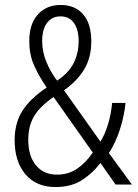

<svg xmlns="http://www.w3.org/2000/svg" viewBox="-20 -744 557 774"><path d="M225 -724Q282 -724 315 -686.5Q348 -649 348 -577Q348 -512 319.5 -464.5Q291 -417 238 -380L385 -173Q403 -202 415.5 -243Q428 -284 432 -329H486Q481 -277 463.5 -222.5Q446 -168 419 -127L512 0H446L385 -87Q352 -44 309 -17Q266 10 204 10Q126 10 82.5 -41.5Q39 -93 39 -179Q39 -248 70.5 -297.5Q102 -347 168 -391Q135 -440 116.5 -482.5Q98 -525 98 -579Q98 -647 132.5 -685.5Q167 -724 225 -724ZM224 -678Q189 -678 169.5 -651.5Q150 -625 150 -579Q150 -536 166.5 -495.5Q183 -455 210 -419Q256 -449 276.5 -489Q297 -529 297 -578Q297 -625 278 -651.5Q259 -678 224 -678ZM196 -353Q142 -316 118 -276.5Q94 -237 94 -180Q94 -115 125 -77.5Q156 -40 209 -40Q256 -40 291 -64Q326 -88 354 -129Z"/></svg>

Font: Noto Sans Khmer Condensed Light
Style: Regular
Weight: 300
Width: 3
Designer: Danh Hong and the Monotype Design Team
Foundry: Monotype Imaging Inc.
Version: Version 2.004; ttfautohint (v1.8.4.7-5d5b)